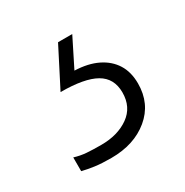

<svg xmlns="http://www.w3.org/2000/svg" viewBox="-74 -61 349 363"><g transform="rotate(-30 100.5 120.0)"><path d="M187 143Q187 187 155 213.5Q123 240 73 240Q52 240 37.5 238Q23 236 11 233V203Q24 207 37 208Q50 209 69 209Q105 209 129 192Q153 175 153 143Q153 112 128.5 98Q104 84 52 84L95 0H126L95 62Q124 63 144.5 73Q165 83 176 100.5Q187 118 187 143Z"/></g></svg>

Font: Noto Sans Hebrew Thin ExtraLight
Style: Regular
Weight: 250
Version: Version 3.001